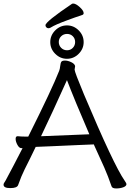

<svg xmlns="http://www.w3.org/2000/svg" viewBox="-21 -1052 732 1081"><path d="M399 -953Q388 -949 356.5 -937.5Q325 -926 302 -916Q279 -906 263 -896Q257 -893 252 -893Q245 -893 240 -898Q235 -903 235 -910Q235 -930 385 -1031Q387 -1032 391 -1032Q406 -1032 428 -1012Q450 -992 450 -978Q450 -971 443 -968ZM422 -881Q450 -853 450 -815Q450 -777 422 -749Q394 -721 356 -721Q318 -721 290 -749Q262 -777 262 -815Q262 -853 290 -881Q318 -909 356 -909Q394 -909 422 -881ZM356.5 -769Q376 -769 389 -782.5Q402 -796 402 -815.5Q402 -835 389 -848Q376 -861 356.5 -861Q337 -861 323.5 -848Q310 -835 310 -815.5Q310 -796 323.5 -782.5Q337 -769 356.5 -769ZM-1 -12Q-1 -18 3 -23.5Q7 -29 11 -36.5Q15 -44 24.5 -62Q34 -80 53.5 -116.5Q73 -153 106 -218H99Q87 -218 77 -236.5Q67 -255 67 -270Q67 -285 78 -285H80Q98 -283 119 -283H138Q273 -553 312 -653Q316 -662 318 -680.5Q320 -699 325 -705Q330 -711 345.5 -711Q361 -711 380 -702Q399 -693 402 -680L399 -660Q399 -647 452 -520Q619 -124 680 -36Q691 -20 691 -16Q691 -4 673 2.5Q655 9 633 9Q611 9 607 -3Q588 -59 566 -109L507 -239L484 -238Q460 -237 423 -235.5Q386 -234 344.5 -232Q303 -230 265.5 -228.5Q228 -227 204.5 -226Q181 -225 180 -225Q164 -191 148 -159L118 -99Q99 -61 81 -10Q75 7 37 7Q-1 7 -1 -12ZM482 -296Q397 -493 356 -601Q273 -416 210 -285Z"/></svg>

Font: ToneOZ-Pinyin-WenKai-Regular
Style: Regular
Weight: 400
Designer: Fontworks Inc.
Foundry: ToneOZ
Version: Version 0.240331